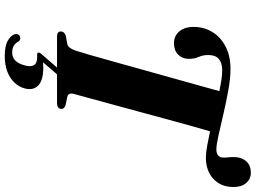

<svg xmlns="http://www.w3.org/2000/svg" viewBox="-151 -685 1050 788"><g transform="rotate(90 374.0 -291.0)"><path d="M366 -71Q358.5 -46.5 378 -42L412.5 -35Q427.5 -29 427 -18.5Q427 0 401.5 0H130Q109 0 109 -16Q109.5 -30 126.5 -36L161.5 -42.5Q177.5 -46 188 -77Q193.5 -93.5 205.5 -135.2Q217.5 -177 233.5 -234.2Q249.5 -291.5 267.2 -355.2Q285 -419 302 -479.8Q319 -540.5 332.8 -589.8Q346.5 -639 354 -666.5Q329 -671.5 307.2 -674.8Q285.5 -678 269.5 -678Q207.5 -678 206 -625Q205 -600 213.5 -582Q222 -564 221.5 -539Q221 -513.5 203.8 -496.8Q186.5 -480 158 -480Q126.5 -480 107.8 -503.2Q89 -526.5 90.5 -567Q92 -607 112.8 -639.8Q133.5 -672.5 171.8 -692.2Q210 -712 263.5 -712Q300.5 -712 349.5 -703.2Q398.5 -694.5 447.5 -683Q496.5 -671.5 535.8 -662.8Q575 -654 593 -654Q622 -654 626.5 -677.5Q627.5 -688.5 625.8 -702.2Q624 -716 625 -734Q627 -760.5 643.2 -778Q659.5 -795.5 689 -795.5Q714.5 -795.5 731.2 -776.2Q748 -757 747.5 -723Q747 -672 713.8 -641.5Q680.5 -611 627.5 -611Q608 -611 579.8 -616Q551.5 -621 519 -628Q510.5 -599.5 497 -551.2Q483.5 -503 467.8 -445Q452 -387 435.8 -327Q419.5 -267 405 -214Q390.5 -161 380.2 -122.8Q370 -84.5 366 -71ZM261 -4.5H289L236 57Q246 56.5 259.5 56.5Q309.5 56.5 330.8 77Q352 97.5 343 132Q333 169.5 297.8 192Q262.5 214.5 209.5 214.5Q166.5 214.5 143.5 200Q120.5 185.5 119.5 166Q122 152 135 151Q143.5 149.5 150 157.5Q163 184 195.5 184Q236 184 249 130Q261.5 81.5 215 81.5H204.5Q196.5 81.5 195.8 76.8Q195 72 201 65Z"/></g></svg>

Font: Fraunces 72pt
Style: Bold Italic
Weight: 700
Italic angle: -16°
Version: Version 1.000;[b76b70a41]